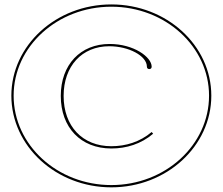

<svg xmlns="http://www.w3.org/2000/svg" viewBox="-20 -800 980 845"><path d="M910 -379C910 -600.5 713 -780.5 470 -780.5C227 -780.5 30 -600.5 30 -379C30 -156.5 227 24.5 470 24.5C713 24.5 910 -156.5 910 -379ZM900 -379C900 -162 707.5 14.5 470 14.5C232.5 14.5 40 -162 40 -379C40 -595 232.5 -770.5 470 -770.5C707.5 -770.5 900 -595 900 -379ZM247.5 -378C247.5 -239 335 -146.5 470 -146.5C536 -146.5 600.5 -166 654 -211.5L647.5 -219C596 -175.5 534 -156.5 470 -156.5C342.5 -156.5 260 -245 260 -378C260 -509 340.5 -596.5 461 -596.5C546 -596.5 626.5 -554.5 626.5 -506.5C626.5 -500 630.5 -496 637 -496C643.5 -496 647.5 -500 647.5 -506.5C647.5 -549 568.5 -606.5 462.5 -606.5C333.5 -606.5 247.5 -515 247.5 -378Z"/></svg>

Font: ZnikomitSC
Style: Regular
Weight: 100
Designer: gluk
Foundry: gluk
Version: Version 0.55